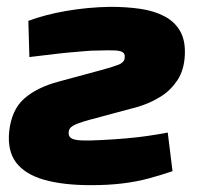

<svg xmlns="http://www.w3.org/2000/svg" viewBox="-20 -531 584 562"><path d="M303 -511Q351 -511 391.5 -505Q432 -499 462 -483Q492 -467 507.5 -439.5Q523 -412 521 -370Q519 -326 499.5 -296.5Q480 -267 453 -250Q426 -233 400.5 -224Q375 -215 360 -212L241 -180Q205 -170 193 -162.5Q181 -155 181 -144Q180 -132 188.5 -126.5Q197 -121 218 -120Q239 -119 275 -121Q316 -123 350 -126Q384 -129 414.5 -133.5Q445 -138 471 -143L485 -30Q450 -18 414.5 -8.5Q379 1 338 6Q297 11 246 11Q164 11 108.5 -5Q53 -21 27 -55.5Q1 -90 7 -147Q14 -210 51 -242.5Q88 -275 151 -292L273 -325Q307 -334 326.5 -341.5Q346 -349 345 -365Q346 -374 338.5 -378.5Q331 -383 313.5 -383.5Q296 -384 263 -383Q246 -383 231 -381.5Q216 -380 196 -378.5Q176 -377 145.5 -373.5Q115 -370 66 -364L63 -470Q111 -488 174 -499Q237 -510 303 -511Z"/></svg>

Font: Exo 2 ExtraBold
Style: Italic
Weight: 800
Italic angle: -8°
Designer: Natanael Gama
Foundry: Natanael Gama
Version: Version 2.010